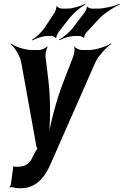

<svg xmlns="http://www.w3.org/2000/svg" viewBox="-20 -796 663 1029"><path d="M51 100 38 194C37 199 33 205 31 206L32 210C35 208 43 206 47 207C60 211 74 213 91 213C176 213 222 151 253 79L491 -462C508 -498 551 -543 576 -560L574 -563C548 -546 492 -528 456 -528H418C405 -528 384 -538 379 -547L377 -545C382 -536 378 -507 372 -492L321 -360C281 -258 246 -120 235 -40H239C250 -120 252 -258 240 -360L224 -492C222 -507 229 -536 236 -545L233 -547C226 -538 202 -528 189 -528H151C112 -528 61 -546 39 -563L37 -560C58 -543 87 -498 94 -461L174 -17C174 -13 180 3 183 3V-1C180 -1 172 14 169 18L157 41C141 80 116 98 72 98C67 98 60 97 54 97C53 97 53 95 53 94L49 96C50 97 51 99 51 100ZM434 -730 369 -645C350 -620 316 -594 297 -584L298 -580C318 -591 354 -603 381 -603H407C413 -603 425 -598 426 -594L431 -595C430 -600 437 -615 441 -620L518 -703C548 -731 595 -760 623 -772L622 -775C593 -764 542 -750 504 -750H471C465 -750 449 -756 448 -761L445 -759C447 -754 438 -736 434 -730ZM271 -726 219 -647C201 -621 171 -594 152 -583L153 -579C172 -590 208 -603 234 -603H257C264 -603 277 -597 278 -592L282 -594C280 -599 289 -617 293 -623L354 -701C378 -730 416 -761 439 -773L438 -776C415 -764 371 -750 340 -750H311C303 -750 287 -757 285 -763L282 -761C284 -755 276 -734 271 -726Z"/></svg>

Font: Asimov
Style: EdgeNarIt
Weight: 500
Designer: Google
Version: Version 2.000980: 2014